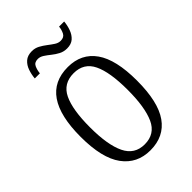

<svg xmlns="http://www.w3.org/2000/svg" viewBox="-216 -806 906 906"><g transform="rotate(-45 237.0 -353.5)"><path d="M237 10Q149 10 99 -58Q49 -126 49 -268Q49 -544 239 -544Q329 -544 377 -476Q425 -408 425 -268Q425 -126 377 -58Q329 10 237 10ZM238 -29Q307 -29 335 -90.5Q363 -152 363 -268Q363 -386 334.5 -445Q306 -504 238 -504Q169 -504 140.5 -445Q112 -386 112 -268Q112 -151 141.5 -90Q171 -29 238 -29ZM299 -608Q277 -608 259 -617.5Q241 -627 225.5 -639.5Q210 -652 195.5 -661.5Q181 -671 166 -671Q143 -671 135 -654Q127 -637 125 -616H91Q93 -640 101 -663.5Q109 -687 126 -702Q143 -717 172 -717Q193 -717 210.5 -707.5Q228 -698 243.5 -686Q259 -674 273.5 -664.5Q288 -655 303 -655Q326 -655 334.5 -671.5Q343 -688 345 -708H379Q377 -684 368.5 -660.5Q360 -637 343.5 -622.5Q327 -608 299 -608Z"/></g></svg>

Font: Noto Serif Condensed Light
Style: Regular
Weight: 300
Width: 3
Designer: Monotype Design Team
Foundry: Monotype Imaging Inc.
Version: Version 2.013